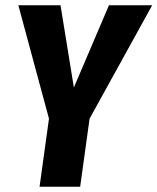

<svg xmlns="http://www.w3.org/2000/svg" viewBox="-20 -713 601 733"><path d="M561 -693 322 -260 286 0H131L167 -260L50 -693H211L262 -379L396 -693Z"/></svg>

Font: Fira Sans Extra Condensed
Style: Bold Italic
Weight: 700
Width: 3
Italic angle: -8°
Designer: Carrois Corporate & Edenspiekermann AG
Foundry: Carrois Corporate GbR & Edenspiekermann AG
Version: Version 4.203